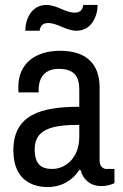

<svg xmlns="http://www.w3.org/2000/svg" viewBox="-20 -743 496 775"><path d="M374 -723H316C313 -700 300 -692 282 -692C243 -692 210 -723 167 -723C107 -723 82 -665 82 -619H140C143 -642 156 -650 174 -650C213 -650 246 -619 289 -619C349 -619 374 -677 374 -723ZM223 -538C124 -538 54 -488 54 -392C54 -383 54 -376 55 -370H136V-382C136 -422 155 -465 217 -465C284 -465 300 -430 300 -380V-312C147 -312 34 -281 34 -136C34 -9 120 12 172 12C227 12 273 -14 300 -57H305C315 -18 345 8 388 8C414 8 433 1 442 -4V-61H410C396 -61 382 -71 382 -96V-391C382 -484 329 -538 223 -538ZM300 -239V-191C300 -104 243 -61 191 -61C145 -61 120 -81 120 -141C120 -223 193 -239 300 -239Z"/></svg>

Font: Archivo Narrow
Style: Regular
Weight: 400
Designer: Hector Gatti
Foundry: Omnibus-Type
Version: Version 1.003;PS 001.003;hotconv 1.0.70;makeotf.lib2.5.58329